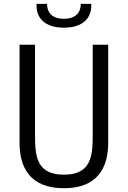

<svg xmlns="http://www.w3.org/2000/svg" viewBox="-20 -961 660 992"><path d="M310 -58.5C174 -58.5 161 -147 161 -257V-730H81V-224C81 -96.5 134.5 11.5 310 11.5C485.5 11.5 539 -96.5 539 -224V-730H459V-257C459 -147 446 -58.5 310 -58.5ZM223 -941H169C164.5 -867.5 212.5 -818 310 -818C407.5 -818 455.5 -867.5 451.5 -941H397.5C397.5 -898.5 373 -864 310 -864C247 -864 223 -898.5 223 -941Z"/></svg>

Font: Monaspace Neon Light
Style: Regular
Weight: 300
Designer: Riley Cran & the Lettermatic Team
Foundry: Lettermatic
Version: Version 1.200 (Monaspace Neon)